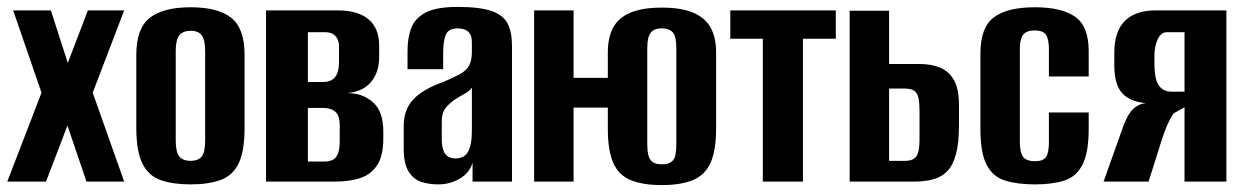

<svg xmlns="http://www.w3.org/2000/svg" viewBox="-20 -525 3598 555"><path d="M1 0 100 -257 18 -495H127L176 -343L234 -495H339L248 -257L339 0H230L175 -162L113 0Z M531 8Q481 8 445.5 -4Q410 -16 392 -51.5Q374 -87 374 -156V-366Q374 -443 413 -473.5Q452 -504 531 -504Q610 -504 648.5 -473.5Q687 -443 687 -366V-156Q687 -87 669.5 -52Q652 -17 617 -4.5Q582 8 531 8ZM531 -60Q553 -60 563 -72.5Q573 -85 573 -118V-378Q573 -409 563.5 -422.5Q554 -436 531 -436Q509 -436 498.5 -423Q488 -410 488 -378V-118Q488 -85 498.5 -72.5Q509 -60 531 -60Z M749 0V-495H956Q1015 -495 1045.5 -469Q1076 -443 1076 -394V-360Q1076 -316 1052.5 -288Q1029 -260 984 -256Q1028 -256 1058 -229.5Q1088 -203 1088 -145V-124Q1088 -75 1070.5 -48Q1053 -21 1022 -10.5Q991 0 947 0ZM870 -58H917Q931 -58 941 -62.5Q951 -67 956.5 -80Q962 -93 962 -117V-163Q962 -182 956.5 -192.5Q951 -203 940 -208Q929 -213 914 -213H870ZM870 -288H914Q937 -288 948.5 -302Q960 -316 960 -347V-390Q960 -410 949.5 -421Q939 -432 920 -432H870Z M1247 8Q1221 8 1198.5 1Q1176 -6 1161.5 -28.5Q1147 -51 1147 -95V-161Q1147 -208 1174.5 -237.5Q1202 -267 1261 -288Q1292 -301 1310 -311Q1328 -321 1336 -335.5Q1344 -350 1344 -375V-402Q1344 -418 1339 -426.5Q1334 -435 1324.5 -439Q1315 -443 1303 -443Q1277 -443 1269 -425.5Q1261 -408 1261 -367V-325H1158V-378Q1158 -415 1168.5 -443.5Q1179 -472 1210 -488.5Q1241 -505 1303 -505Q1366 -505 1400 -493.5Q1434 -482 1447 -457.5Q1460 -433 1460 -391V0H1346V-55Q1338 -26 1309.5 -9Q1281 8 1247 8ZM1296 -67Q1323 -67 1333.5 -87.5Q1344 -108 1344 -145V-272Q1338 -262 1324 -254.5Q1310 -247 1296 -238Q1277 -225 1267 -211.5Q1257 -198 1257 -174V-123Q1257 -102 1262 -89.5Q1267 -77 1276 -72Q1285 -67 1296 -67Z M1893 10Q1839 10 1804 -4Q1769 -18 1753 -53.5Q1737 -89 1737 -153V-373Q1737 -417 1752.5 -445.5Q1768 -474 1802.5 -488.5Q1837 -503 1893 -503Q1949 -503 1983.5 -488.5Q2018 -474 2034 -445.5Q2050 -417 2050 -373V-154Q2050 -89 2033.5 -53.5Q2017 -18 1982 -4Q1947 10 1893 10ZM1524 0V-495H1638V-300H1775V-214H1638V0ZM1893 -50Q1911 -50 1920.5 -57Q1930 -64 1932.5 -77.5Q1935 -91 1935 -108V-385Q1935 -402 1932.5 -415Q1930 -428 1920.5 -435.5Q1911 -443 1893 -443Q1875 -443 1866 -435.5Q1857 -428 1854 -415Q1851 -402 1851 -385V-108Q1851 -91 1854 -77.5Q1857 -64 1866 -57Q1875 -50 1893 -50Z M2185 0V-413H2091V-495H2396V-413H2301V0Z M2436 0V-494H2550V-340H2638Q2672 -340 2697.5 -329.5Q2723 -319 2737.5 -293.5Q2752 -268 2752 -222V-162Q2752 -112 2743.5 -80Q2735 -48 2719 -31Q2703 -14 2678.5 -7Q2654 0 2621 0ZM2550 -60H2595Q2614 -60 2623 -67Q2632 -74 2635 -88Q2638 -102 2638 -120V-204Q2638 -225 2635.5 -239.5Q2633 -254 2624 -261.5Q2615 -269 2595 -269H2550Z M2972 8Q2921 8 2885.5 -3Q2850 -14 2832 -48.5Q2814 -83 2814 -152V-370Q2814 -446 2853 -475Q2892 -504 2971 -504Q3049 -504 3088 -476.5Q3127 -449 3127 -377V-304H3012V-383Q3012 -412 3003.5 -424.5Q2995 -437 2971 -437Q2947 -437 2937.5 -424.5Q2928 -412 2928 -383V-115Q2928 -84 2937.5 -71.5Q2947 -59 2972 -59Q2995 -59 3003.5 -71Q3012 -83 3012 -115V-200H3127V-152Q3127 -84 3109 -49Q3091 -14 3056.5 -3Q3022 8 2972 8Z M3170 0 3228 -163Q3241 -197 3256.5 -211Q3272 -225 3292 -227Q3246 -231 3223.5 -256Q3201 -281 3201 -337V-372Q3201 -434 3231.5 -464.5Q3262 -495 3321 -495H3525V0H3404V-215L3372 -197Q3358 -175 3347.5 -147Q3337 -119 3327 -85L3300 0ZM3366 -260H3404V-432H3354Q3336 -432 3326.5 -411.5Q3317 -391 3317 -364V-343Q3317 -295 3330 -277.5Q3343 -260 3366 -260Z"/></svg>

Font: Alumni Sans
Style: Bold
Weight: 700
Designer: Robert E. Leuschke
Foundry: Robert E. Leuschke
Version: Version 1.018